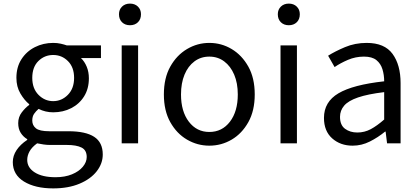

<svg xmlns="http://www.w3.org/2000/svg" viewBox="-20 -795 2323 1065"><path d="M275 250Q175 250 113 212Q51 174 51 104Q51 69 72 37.5Q93 6 131 -19V-23Q109 -36 95 -58Q81 -80 81 -112Q81 -146 101 -172Q121 -198 142 -213V-217Q115 -239 93 -276.5Q71 -314 71 -363Q71 -423 99 -466.5Q127 -510 173.5 -533.5Q220 -557 275 -557Q298 -557 317.5 -552.5Q337 -548 351 -543H540V-473H429Q449 -454 461 -425Q473 -396 473 -361Q473 -303 446.5 -260.5Q420 -218 375 -195Q330 -172 275 -172Q232 -172 194 -191Q179 -178 169 -163.5Q159 -149 159 -126Q159 -100 179 -83.5Q199 -67 254 -67H360Q455 -67 502.5 -36Q550 -5 550 62Q550 112 516.5 155Q483 198 421 224Q359 250 275 250ZM275 -234Q322 -234 356.5 -269Q391 -304 391 -363Q391 -422 357 -456Q323 -490 275 -490Q227 -490 193 -456.5Q159 -423 159 -363Q159 -304 193.5 -269Q228 -234 275 -234ZM288 188Q340 188 379 172Q418 156 439.5 130Q461 104 461 76Q461 38 432.5 23.5Q404 9 350 9H256Q241 9 222.5 6.5Q204 4 186 0Q157 21 144 44.5Q131 68 131 92Q131 135 173 161.5Q215 188 288 188Z M655 0V-543H746V0ZM701 -655Q674 -655 657 -671.5Q640 -688 640 -716Q640 -742 657 -758.5Q674 -775 701 -775Q728 -775 745 -758.5Q762 -742 762 -716Q762 -688 745 -671.5Q728 -655 701 -655Z M1141 13Q1075 13 1017.5 -20.5Q960 -54 924.5 -117.5Q889 -181 889 -271Q889 -362 924.5 -425.5Q960 -489 1017.5 -523Q1075 -557 1141 -557Q1208 -557 1265 -523Q1322 -489 1357.5 -425.5Q1393 -362 1393 -271Q1393 -181 1357.5 -117.5Q1322 -54 1265 -20.5Q1208 13 1141 13ZM1141 -63Q1212 -63 1255.5 -120Q1299 -177 1299 -271Q1299 -334 1279 -381Q1259 -428 1223.5 -454.5Q1188 -481 1141 -481Q1094 -481 1058.5 -454.5Q1023 -428 1003.5 -381Q984 -334 984 -271Q984 -177 1027.5 -120Q1071 -63 1141 -63Z M1536 0V-543H1627V0ZM1582 -655Q1555 -655 1538 -671.5Q1521 -688 1521 -716Q1521 -742 1538 -758.5Q1555 -775 1582 -775Q1609 -775 1626 -758.5Q1643 -742 1643 -716Q1643 -688 1626 -671.5Q1609 -655 1582 -655Z M1936 13Q1868 13 1822.5 -27.5Q1777 -68 1777 -141Q1777 -230 1857.5 -277.5Q1938 -325 2111 -344Q2111 -379 2101.5 -410.5Q2092 -442 2068 -461.5Q2044 -481 1999 -481Q1952 -481 1910 -463Q1868 -445 1836 -423L1800 -486Q1838 -510 1893.5 -533.5Q1949 -557 2014 -557Q2113 -557 2157.5 -496Q2202 -435 2202 -334V0H2127L2119 -65H2116Q2077 -33 2031.5 -10Q1986 13 1936 13ZM1962 -60Q2002 -60 2036.5 -78.5Q2071 -97 2111 -132V-284Q2020 -273 1966 -254.5Q1912 -236 1889 -209Q1866 -182 1866 -147Q1866 -101 1894 -80.5Q1922 -60 1962 -60Z"/></svg>

Font: Source Han Sans SC
Style: Regular
Weight: 400
Designer: Ryoko NISHIZUKA 西塚涼子 (kana, bopomofo & ideographs); Paul D. Hunt (Latin, Greek & Cyrillic); Sandoll Communications 산돌커뮤니
Foundry: Adobe
Version: Version 2.002;hotconv 1.0.116;makeotfexe 2.5.65601; ttfautoh